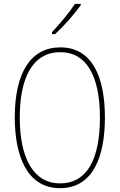

<svg xmlns="http://www.w3.org/2000/svg" viewBox="-20 -971 624 1001"><path d="M401 -944V-951H371C338 -901 296 -852 251 -803V-793H267C310 -832 367 -896 401 -944ZM527 -358C527 -576 457 -724 295 -724C141 -724 57 -594 57 -358C57 -164 118 10 293 10C467 10 527 -158 527 -358ZM83 -358C83 -569 152 -699 295 -699C430 -699 501 -576 501 -358C501 -141 434 -15 293 -15C155 -15 83 -146 83 -358Z"/></svg>

Font: Noto Sans Lao Condensed Thin
Style: Regular
Weight: 100
Width: 3
Designer: Monotype Design Team
Foundry: Monotype Imaging Inc.
Version: Version 2.003